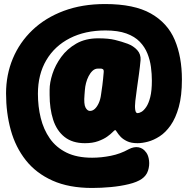

<svg xmlns="http://www.w3.org/2000/svg" viewBox="-20 -755 932 952"><path d="M503 -604Q402 -604 326.5 -565.5Q251 -527 209.5 -456.5Q168 -386 168 -290Q168 -227 182 -170Q196 -113 227 -68.5Q258 -24 309.5 1.5Q361 27 437 27Q482 27 529.5 17.5Q577 8 618 -15Q645 -29 667.5 -24.5Q690 -20 704 0L705 1Q716 16 719 41Q722 66 714 91Q706 116 683 132Q660 148 619 158Q578 168 530 172.5Q482 177 437 177Q322 177 240.5 140.5Q159 104 108 39.5Q57 -25 33.5 -110Q10 -195 10 -292Q10 -384 43.5 -464.5Q77 -545 141 -606Q205 -667 296 -701Q387 -735 501 -735Q645 -735 728 -688Q811 -641 846.5 -557Q882 -473 882 -361Q882 -280 866.5 -224.5Q851 -169 826 -133.5Q801 -98 771.5 -79Q742 -60 713.5 -52.5Q685 -45 662 -45Q630 -45 609.5 -55Q589 -65 577.5 -77.5Q566 -90 560 -100Q554 -110 551 -110Q548 -110 538.5 -100Q529 -90 511.5 -77.5Q494 -65 466.5 -55Q439 -45 401 -45Q339 -45 300 -76Q261 -107 243.5 -161.5Q226 -216 226 -285V-310Q226 -345 240 -388.5Q254 -432 283.5 -472.5Q313 -513 358.5 -539Q404 -565 467 -565Q518 -565 550.5 -557Q583 -549 613 -538Q642 -527 660.5 -506.5Q679 -486 677 -457Q674 -424 669 -387.5Q664 -351 659 -316.5Q654 -282 651 -254.5Q648 -227 650.5 -210.5Q653 -194 662 -194Q670 -194 681.5 -200.5Q693 -207 705 -224.5Q717 -242 725 -273.5Q733 -305 733 -355Q733 -388 728.5 -422.5Q724 -457 711 -489.5Q698 -522 673 -548Q648 -574 606.5 -589Q565 -604 503 -604ZM426 -205Q439 -205 450 -215Q461 -225 469.5 -243.5Q478 -262 481 -286Q489 -339 491 -362Q493 -385 494 -395Q496 -411 488 -413Q484 -415 478.5 -415Q473 -415 467 -415Q451 -415 439.5 -404.5Q428 -394 419.5 -377.5Q411 -361 406.5 -343Q402 -325 401 -310L399 -285Q395 -239 404 -222Q413 -205 426 -205Z"/></svg>

Font: Winky Sans Black
Style: Regular
Weight: 900
Designer: Simon Atzbach
Foundry: typofactur
Version: Version 1.205